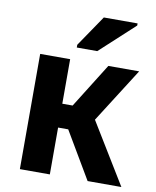

<svg xmlns="http://www.w3.org/2000/svg" viewBox="-85 -831 727 896"><g transform="rotate(10 278.0 -382.5)"><path d="M71 0V-546H213V-335H262L394 -546H540L376 -288L552 0H392L261 -222H213V0ZM234 -605V-618L334 -765H494V-755L331 -605Z"/></g></svg>

Font: Noto Sans SemiCondensed
Style: Bold
Weight: 700
Width: 4
Designer: Monotype Design Team
Foundry: Monotype Imaging Inc.
Version: Version 2.013; ttfautohint (v1.8.4.7-5d5b)